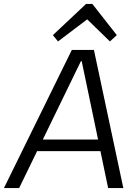

<svg xmlns="http://www.w3.org/2000/svg" viewBox="-49 -953 691 973"><path d="M315 -700H427L576 0H499L460 -187H139L48 0H-29ZM448 -246 365 -643H361L168 -246ZM219 -775 387 -933H419L543 -775L508 -743L393 -855L245 -743Z"/></svg>

Font: Pathway Extreme 8pt Thin 12pt Light
Style: Italic
Weight: 300
Italic angle: -8°
Version: Version 1.001;gftools[0.9.26]